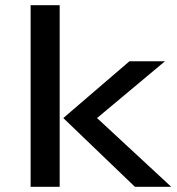

<svg xmlns="http://www.w3.org/2000/svg" viewBox="-20 -720 683 740"><path d="M640 0 354 -265 616 -484H479L224 -265L500 0ZM210 0V-700H98V0Z"/></svg>

Font: Gamestation Extended
Style: Regular
Weight: 400
Width: 7
Designer: Jonas Hecksher
Foundry: Jonas Hecksher, Playtypeª, e-types AS
Version: Version 1.003